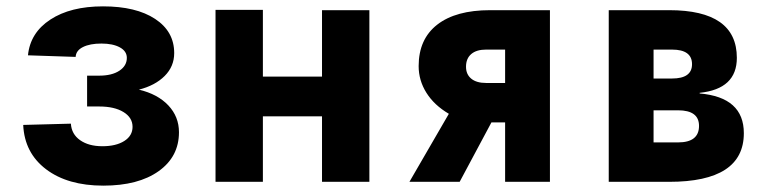

<svg xmlns="http://www.w3.org/2000/svg" viewBox="-20 -572 2440 604"><path d="M305 12Q193 12 125 -39.5Q57 -91 53 -179L203 -183Q205 -150 232 -131Q259 -112 302 -112Q345 -112 371 -128.5Q397 -145 397 -173Q397 -202 368.5 -219.5Q340 -237 292 -237H254V-334H292Q332 -334 355.5 -349.5Q379 -365 379 -390Q379 -411 357 -423Q335 -435 299 -435Q263 -435 241 -424Q219 -413 218 -393L68 -398Q75 -469 138.5 -510.5Q202 -552 304 -552Q408 -552 468 -512.5Q528 -473 528 -405Q528 -363 498 -333Q468 -303 417 -290Q476 -276 509.5 -240.5Q543 -205 543 -156Q543 -79 479 -33.5Q415 12 305 12Z M658 0V-541H807V-331H993V-540H1142V0H993V-206H807V0Z M1268 0 1392 -214Q1346 -241 1321.5 -280Q1297 -319 1297 -364Q1297 -449 1355.5 -494.5Q1414 -540 1522 -540H1710V0H1569V-187H1526L1426 0ZM1509 -311H1569V-416H1509Q1479 -416 1462.5 -402Q1446 -388 1446 -362Q1446 -338 1462.5 -324.5Q1479 -311 1509 -311Z M1895 0V-540H2085Q2298 -540 2298 -390Q2298 -292 2181 -280V-278Q2320 -266 2320 -153Q2320 0 2085 0ZM2036 -325H2094Q2157 -325 2157 -370Q2157 -416 2094 -416H2036ZM2036 -124H2113Q2179 -124 2179 -176Q2179 -225 2113 -225H2036Z"/></svg>

Font: Geist Mono Black
Style: Regular
Weight: 900
Monospace: yes
Designer: Basement.studio, Andrés Briganti, Mateo Zaragoza
Foundry: Basement.studio, Vercel, Andrés Briganti, Guido Ferreyra, Mateo Zaragoza
Version: Version 1.500; ttfautohint (v1.8.4.7-5d5b)